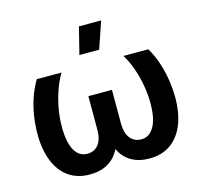

<svg xmlns="http://www.w3.org/2000/svg" viewBox="-106 -839 1017 967"><g transform="rotate(-15 402.5 -355.5)"><path d="M247 12Q182 12 136.5 -20.5Q91 -53 67.5 -112.5Q44 -172 44 -251Q44 -297 51 -344.5Q58 -392 73.5 -437Q89 -482 112 -521H241Q218 -482 202.5 -436Q187 -390 179.5 -344.5Q172 -299 172 -257Q172 -175 195.5 -133.5Q219 -92 262 -92Q298 -92 319.5 -118.5Q341 -145 341 -197V-371H464V-197Q464 -145 485.5 -118.5Q507 -92 544 -92Q585 -92 609.5 -133.5Q634 -175 634 -257Q634 -299 626.5 -344.5Q619 -390 603.5 -436Q588 -482 564 -521H694Q717 -482 732 -437Q747 -392 754.5 -344.5Q762 -297 762 -251Q762 -172 738.5 -112.5Q715 -53 669.5 -20.5Q624 12 558 12Q504 12 464.5 -10.5Q425 -33 404 -78H403Q381 -33 341.5 -10.5Q302 12 247 12ZM351 -583 386 -723H502L454 -583Z"/></g></svg>

Font: TikTok Sans 24pt SemiBold
Style: Regular
Weight: 600
Version: Version 4.000